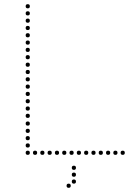

<svg xmlns="http://www.w3.org/2000/svg" viewBox="-20 -746 631 920"><path d="M334 68Q324 68 324 58Q324 48 334 48Q344 48 344 58Q344 68 334 68ZM334 101Q324 101 324 91Q324 81 334 81Q344 81 344 91Q344 101 334 101ZM334 134Q324 134 324 124Q324 114 334 114Q344 114 344 124Q344 134 334 134ZM309 154Q299 154 299 144Q299 134 309 134Q319 134 319 144Q319 154 309 154ZM113 -706Q103 -706 103 -716Q103 -726 113 -726Q123 -726 123 -716Q123 -706 113 -706ZM113 -672Q103 -672 103 -682Q103 -692 113 -692Q123 -692 123 -682Q123 -672 113 -672ZM113 -637Q103 -637 103 -647Q103 -657 113 -657Q123 -657 123 -647Q123 -637 113 -637ZM113 -602Q103 -602 103 -612Q103 -622 113 -622Q123 -622 123 -612Q123 -602 113 -602ZM113 -567Q103 -567 103 -577Q103 -587 113 -587Q123 -587 123 -577Q123 -567 113 -567ZM113 -532Q103 -532 103 -542Q103 -552 113 -552Q123 -552 123 -542Q123 -532 113 -532ZM113 -497Q103 -497 103 -507Q103 -517 113 -517Q123 -517 123 -507Q123 -497 113 -497ZM113 -462Q103 -462 103 -472Q103 -482 113 -482Q123 -482 123 -472Q123 -462 113 -462ZM113 -426Q103 -426 103 -436Q103 -446 113 -446Q123 -446 123 -436Q123 -426 113 -426ZM113 -391Q103 -391 103 -401Q103 -411 113 -411Q123 -411 123 -401Q123 -391 113 -391ZM113 -356Q103 -356 103 -366Q103 -376 113 -376Q123 -376 123 -366Q123 -356 113 -356ZM113 -321Q103 -321 103 -331Q103 -341 113 -341Q123 -341 123 -331Q123 -321 113 -321ZM113 -286Q103 -286 103 -296Q103 -306 113 -306Q123 -306 123 -296Q123 -286 113 -286ZM113 -251Q103 -251 103 -261Q103 -271 113 -271Q123 -271 123 -261Q123 -251 113 -251ZM113 -216Q103 -216 103 -226Q103 -236 113 -236Q123 -236 123 -226Q123 -216 113 -216ZM113 -181Q103 -181 103 -191Q103 -201 113 -201Q123 -201 123 -191Q123 -181 113 -181ZM113 -144Q103 -144 103 -154Q103 -164 113 -164Q123 -164 123 -154Q123 -144 113 -144ZM113 -109Q103 -109 103 -119Q103 -129 113 -129Q123 -129 123 -119Q123 -109 113 -109ZM113 -74Q103 -74 103 -84Q103 -94 113 -94Q123 -94 123 -84Q123 -74 113 -74ZM113 -39Q103 -39 103 -49Q103 -59 113 -59Q123 -59 123 -49Q123 -39 113 -39ZM113 -4Q103 -4 103 -14Q103 -24 113 -24Q123 -24 123 -14Q123 -4 113 -4ZM148 -4Q138 -4 138 -14Q138 -24 148 -24Q158 -24 158 -14Q158 -4 148 -4ZM183 -4Q173 -4 173 -14Q173 -24 183 -24Q193 -24 193 -14Q193 -4 183 -4ZM218 -4Q208 -4 208 -14Q208 -24 218 -24Q228 -24 228 -14Q228 -4 218 -4ZM253 -4Q243 -4 243 -14Q243 -24 253 -24Q263 -24 263 -14Q263 -4 253 -4ZM288 -4Q278 -4 278 -14Q278 -24 288 -24Q298 -24 298 -14Q298 -4 288 -4ZM323 -4Q313 -4 313 -14Q313 -24 323 -24Q333 -24 333 -14Q333 -4 323 -4ZM358 -4Q348 -4 348 -14Q348 -24 358 -24Q368 -24 368 -14Q368 -4 358 -4ZM393 -4Q383 -4 383 -14Q383 -24 393 -24Q403 -24 403 -14Q403 -4 393 -4ZM428 -4Q418 -4 418 -14Q418 -24 428 -24Q438 -24 438 -14Q438 -4 428 -4ZM463 -4Q453 -4 453 -14Q453 -24 463 -24Q473 -24 473 -14Q473 -4 463 -4ZM498 -4Q488 -4 488 -14Q488 -24 498 -24Q508 -24 508 -14Q508 -4 498 -4ZM533 -4Q523 -4 523 -14Q523 -24 533 -24Q543 -24 543 -14Q543 -4 533 -4ZM568 -4Q558 -4 558 -14Q558 -24 568 -24Q578 -24 578 -14Q578 -4 568 -4Z"/></svg>

Font: Raleway Dots
Style: Regular
Weight: 400
Designer: Matt McInerney, Pablo Impallari, Rodrigo Fuenzalida, Brenda Gallo
Foundry: Matt McInerney, Pablo Impallari, Rodrigo Fuenzalida, Brenda Gallo
Version: Version 1.000